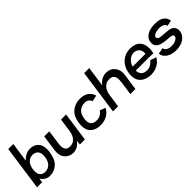

<svg xmlns="http://www.w3.org/2000/svg" viewBox="152 -1494 2412 2412"><g transform="rotate(-45 1357.5 -288.0)"><path d="M451 -247Q451 -220 447 -196Q432 -89 375.5 -37.5Q319 14 240 14Q204 14 173 -4.5Q142 -23 121 -56L113 0H23L107 -596H197L160 -337Q190 -370 226.5 -388.5Q263 -407 299 -407Q368 -407 409.5 -367.5Q451 -328 451 -247ZM365 -228Q365 -279 339 -304Q313 -329 272 -329Q224 -329 190 -296.5Q156 -264 146 -196Q144 -184 144 -164Q144 -113 168.5 -88.5Q193 -64 235 -64Q283 -64 318 -96.5Q353 -129 362 -196Q365 -214 365 -228Z M928 -389 873 0H783L792 -61Q765 -23 729 -3Q693 17 655 17Q589 17 547.5 -26.5Q506 -70 506 -137Q506 -147 508 -167L539 -389H629L604 -208Q600 -184 600 -161Q600 -113 620 -91Q640 -69 682 -69Q735 -69 769.5 -107.5Q804 -146 813 -214L814 -221L838 -389Z M963 -156Q963 -168 967 -202Q981 -306 1042.5 -356.5Q1104 -407 1191 -407Q1257 -407 1302.5 -377Q1348 -347 1363 -289L1281 -271Q1281 -275 1274 -289Q1267 -303 1248.5 -316Q1230 -329 1198 -329Q1136 -329 1099 -294Q1062 -259 1052 -190Q1050 -178 1050 -158Q1050 -64 1148 -64Q1185 -64 1210.5 -78Q1236 -92 1249 -107.5Q1262 -123 1262 -126L1338 -98Q1308 -41 1256.5 -13.5Q1205 14 1141 14Q1061 14 1012 -28Q963 -70 963 -156Z M1804 -250Q1804 -242 1802 -222L1770 0H1680L1706 -181Q1709 -205 1709 -225Q1709 -274 1688 -297Q1667 -320 1623 -320Q1569 -320 1532.5 -281Q1496 -242 1487 -175L1486 -168L1462 0H1372L1456 -596H1546L1508 -326Q1535 -365 1573 -385.5Q1611 -406 1652 -406Q1720 -406 1762 -362Q1804 -318 1804 -250Z M2163 -160H1936Q1938 -112 1965 -86.5Q1992 -61 2042 -61Q2075 -61 2107 -79Q2139 -97 2156 -124L2238 -97Q2208 -43 2155.5 -14.5Q2103 14 2040 14Q1954 14 1901 -31Q1848 -76 1850 -166Q1853 -237 1883 -291.5Q1913 -346 1964 -376.5Q2015 -407 2081 -407Q2168 -407 2212.5 -361.5Q2257 -316 2257 -236Q2257 -204 2247 -157ZM2172 -223Q2173 -230 2173 -242Q2173 -285 2147 -311Q2121 -337 2079 -338Q2033 -338 1995.5 -306Q1958 -274 1944 -223Z M2477 20Q2402 20 2349.5 -14.5Q2297 -49 2291 -105L2374 -122Q2377 -82 2429 -65Q2453 -59 2476 -59Q2510 -59 2539 -70.5Q2568 -82 2581 -100Q2589 -111 2589 -123Q2589 -152 2529 -155Q2417 -161 2379 -180Q2350 -192 2334.5 -214.5Q2319 -237 2319 -267Q2319 -294 2330 -319Q2348 -360 2399 -383.5Q2450 -407 2518 -407Q2529 -407 2555 -405Q2616 -401 2652 -370Q2688 -339 2692 -290L2616 -276Q2612 -303 2585 -316.5Q2558 -330 2521 -330Q2489 -330 2457 -320Q2434 -312 2421.5 -300Q2409 -288 2409 -275Q2409 -263 2421 -253Q2433 -243 2455 -239Q2471 -237 2509 -235Q2559 -231 2575 -229Q2626 -225 2653.5 -199Q2681 -173 2681 -133Q2681 -119 2676 -99Q2667 -67 2642 -40.5Q2617 -14 2583 1Q2530 20 2477 20Z"/></g></svg>

Font: Neutral Grotesk
Style: Italic
Weight: 400
Italic angle: -8°
Designer: Nawras Khrais
Foundry: Nawras Khrais
Version: Version 1.000